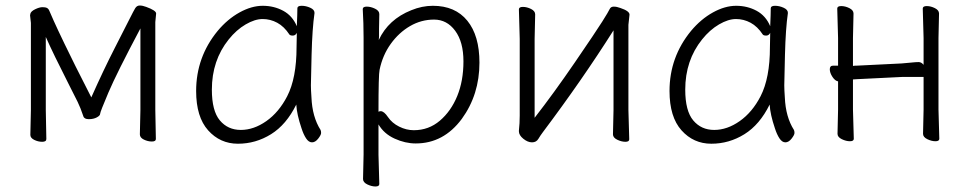

<svg xmlns="http://www.w3.org/2000/svg" viewBox="-20 -505 3514 696"><path d="M148 -1Q148 9 133 9Q118 9 104 2Q90 -5 90 -16L92 -106V-422L89 -449L90 -455Q92 -464 107.5 -471.5Q123 -479 134 -479Q145 -479 150.5 -476Q156 -473 159 -465.5Q162 -458 175 -429Q188 -400 214 -346Q244 -283 311 -152Q355 -251 396.5 -332Q438 -413 451 -439Q464 -465 470 -475Q476 -485 486.5 -485Q497 -485 510 -480Q546 -467 546 -456L543 -425V-106L545 -1Q545 8 530.5 8Q516 8 501.5 1Q487 -6 487 -18L489 -106V-402Q403 -240 373 -169.5Q343 -99 343 -92.5Q343 -86 331 -79.5Q319 -73 302 -73Q285 -73 282 -84Q272 -114 261.5 -135.5Q251 -157 228 -202Q174 -308 146 -371V-106Z M1142 -34Q1144 -30 1144 -23Q1144 -16 1133.5 -2.5Q1123 11 1111 11Q1099 11 1089.5 -3.5Q1080 -18 1073 -40Q1056 -90 1054 -126Q1018 -53 962.5 -18.5Q907 16 842.5 16Q778 16 734.5 -32.5Q691 -81 691 -175Q691 -298 769 -393Q805 -436 848.5 -460Q892 -484 932.5 -484Q973 -484 1006.5 -466Q1040 -448 1056 -410Q1058 -456 1058 -475Q1058 -484 1073.5 -484Q1089 -484 1104.5 -477Q1120 -470 1120 -459V-457Q1112 -402 1109.5 -306.5Q1107 -211 1107 -195.5Q1107 -180 1109 -152Q1112 -81 1142 -34ZM1021 -156Q1055 -222 1055 -334Q1055 -361 1056 -386Q1051 -376 1041.5 -376Q1032 -376 1029 -380Q1010 -409 985 -422.5Q960 -436 932 -436Q904 -436 870.5 -416.5Q837 -397 809 -362Q748 -286 748 -180Q748 -103 777 -68.5Q806 -34 853 -34Q900 -34 945.5 -66Q991 -98 1021 -156Z M1355 162Q1355 171 1341 171Q1327 171 1311.5 163.5Q1296 156 1296 144L1298 55V-368Q1298 -421 1295 -472Q1295 -481 1309.5 -481Q1324 -481 1339.5 -473.5Q1355 -466 1355 -454Q1355 -454 1354 -401Q1354 -384 1354 -372L1353 -360Q1388 -435 1471 -468Q1510 -484 1549 -484Q1630 -484 1674 -430Q1718 -376 1718 -278Q1718 -162 1654 -74Q1588 15 1487 15Q1449 15 1410.5 -2.5Q1372 -20 1352 -54V56ZM1480 -33Q1534 -33 1574.5 -67.5Q1615 -102 1637.5 -157Q1660 -212 1660 -282.5Q1660 -353 1630 -393.5Q1600 -434 1553.5 -434Q1507 -434 1466.5 -410.5Q1426 -387 1396.5 -346Q1367 -305 1356 -252Q1352 -235 1352 -100Q1356 -102 1360 -102Q1372 -102 1386.5 -80.5Q1401 -59 1427 -46Q1453 -33 1480 -33Z M2261 0Q2261 9 2247 9Q2233 9 2217.5 1.5Q2202 -6 2202 -18L2204 -106V-395Q2090 -215 1948 -26Q1939 -14 1931.5 -1.5Q1924 11 1908.5 11Q1893 11 1877 -2Q1861 -15 1861 -29V-31Q1864 -58 1864 -86V-364L1861 -471Q1861 -480 1875.5 -480Q1890 -480 1905 -472.5Q1920 -465 1920 -453L1918 -364V-78Q1988 -168 2064 -279Q2140 -390 2163 -426.5Q2186 -463 2190 -472Q2194 -481 2205 -481Q2216 -481 2229 -476Q2262 -465 2262 -452L2258 -415V-106Z M2858 -34Q2860 -30 2860 -23Q2860 -16 2849.5 -2.5Q2839 11 2827 11Q2815 11 2805.5 -3.5Q2796 -18 2789 -40Q2772 -90 2770 -126Q2734 -53 2678.5 -18.5Q2623 16 2558.5 16Q2494 16 2450.5 -32.5Q2407 -81 2407 -175Q2407 -298 2485 -393Q2521 -436 2564.5 -460Q2608 -484 2648.5 -484Q2689 -484 2722.5 -466Q2756 -448 2772 -410Q2774 -456 2774 -475Q2774 -484 2789.5 -484Q2805 -484 2820.5 -477Q2836 -470 2836 -459V-457Q2828 -402 2825.5 -306.5Q2823 -211 2823 -195.5Q2823 -180 2825 -152Q2828 -81 2858 -34ZM2737 -156Q2771 -222 2771 -334Q2771 -361 2772 -386Q2767 -376 2757.5 -376Q2748 -376 2745 -380Q2726 -409 2701 -422.5Q2676 -436 2648 -436Q2620 -436 2586.5 -416.5Q2553 -397 2525 -362Q2464 -286 2464 -180Q2464 -103 2493 -68.5Q2522 -34 2569 -34Q2616 -34 2661.5 -66Q2707 -98 2737 -156Z M3075 -2Q3075 7 3061 7Q3047 7 3031.5 -0.5Q3016 -8 3016 -20L3018 -108V-210Q3007 -212 2997.5 -226.5Q2988 -241 2988 -254Q2988 -267 3000 -267H3018V-367L3015 -474Q3015 -483 3029.5 -483Q3044 -483 3059 -475.5Q3074 -468 3074 -456L3072 -367V-266Q3076 -267 3080 -267H3086L3248 -275Q3263 -276 3281.5 -278Q3300 -280 3310 -280Q3320 -280 3328 -270V-367L3325 -474Q3325 -483 3339.5 -483Q3354 -483 3369 -475.5Q3384 -468 3384 -456L3382 -367V-108L3385 -2Q3385 7 3371 7Q3357 7 3341.5 -0.5Q3326 -8 3326 -20L3328 -108V-226H3249L3087 -218L3072 -217V-108Q3072 -108 3075 -2Z"/></svg>

Font: LXGW WenKai TC Light
Style: Regular
Weight: 300
Designer: LXGW / Fontworks Inc.
Foundry: LXGW / Fontworks Inc.
Version: Version 1.330